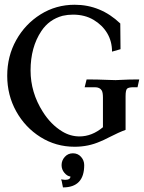

<svg xmlns="http://www.w3.org/2000/svg" viewBox="-20 -611 612 816"><path d="M297.4 12.7Q217.8 12.7 152.3 -28.3Q86.9 -69.3 48.8 -137.9Q10.7 -206.5 10.7 -289.1Q10.7 -372.1 48.8 -440.4Q86.9 -508.8 152.3 -549.8Q217.8 -590.8 297.4 -590.8Q407.7 -590.8 491.2 -511.2L492.2 -401.9L456.1 -391.6Q456.1 -435.5 435.5 -470Q415 -504.4 377.7 -526.6Q340.3 -548.8 290 -548.8Q267.6 -548.8 246.1 -543.9Q188.5 -528.3 155.8 -479Q109.9 -410.2 109.9 -311.5Q109.9 -217.8 162.1 -135.7Q196.3 -81.5 244.6 -52.2Q279.3 -31.2 317.9 -31.2Q370.6 -31.2 417.5 -70.3V-196.3Q417.5 -217.3 412.6 -226.1Q404.3 -240.2 383.8 -240.2H339.8L348.1 -273.4Q393.1 -273.4 437.5 -271.5Q453.6 -270.5 471.2 -270.5Q483.4 -270.5 493.7 -271.5Q526.4 -273.4 571.8 -273.4L564.5 -240.2H546.9Q528.3 -240.2 521 -234.9Q513.7 -229.5 513.7 -202.1V-59.1Q485.4 -48.8 443.4 -27.3Q419.9 -15.1 406.2 -9.8Q355.5 12.7 297.4 12.7ZM247.6 185.5 245.1 173.3Q244.1 167 243.2 163.6L242.7 160.2L239.7 151.4L256.3 153.3Q279.3 153.3 279.3 139.2Q265.6 137.7 253.7 123.5Q241.7 109.4 241.7 90.8Q241.7 70.8 255.4 55.7Q269 40.5 290 40.5Q311 40.5 324.5 55.7Q337.9 70.8 337.9 90.8Q337.9 185.5 247.6 185.5Z"/></svg>

Font: Quaaykop
Style: Medium
Weight: 500
Designer: Tup Wanders
Foundry: Free font, DO NOT SELL
Version: Version 1.00;July 31, 2023;FontCreator 11.5.0.2430 64-bit